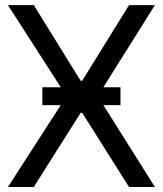

<svg xmlns="http://www.w3.org/2000/svg" viewBox="-20 -748 651 768"><path d="M115.2 -727.5 302.7 -424.8H308.6L496.1 -727.5H599.6L371.1 -363.3L599.6 0H496.1L308.6 -296.9H302.7L115.2 0H11.7L246.1 -363.3L11.7 -727.5ZM149.4 -327.6V-398.9H461.9V-327.6Z"/></svg>

Font: Inter Display
Style: Regular
Weight: 400
Designer: Rasmus Andersson
Foundry: rsms
Version: Version 4.000;git-37864ae